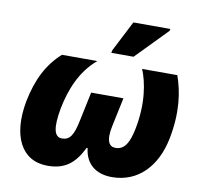

<svg xmlns="http://www.w3.org/2000/svg" viewBox="-85 -866 1014 967"><g transform="rotate(10 422.0 -383.0)"><path d="M437 -606H551L707 -766L709 -776H520L440 -620ZM219 10C305 10 356 -27 398 -113H403C411 -38 461 10 548 10C681 10 773 -85 802 -235C828 -370 813 -471 784 -553H604C630 -491 651 -383 623 -247C610 -185 590 -138 541 -138C509 -138 489 -164 506 -244L537 -391H372L341 -244C325 -164 306 -138 267 -138C227 -138 216 -183 235 -287C254 -382 291 -482 375 -553H194C123 -489 81 -407 58 -292C24 -111 85 10 219 10Z"/></g></svg>

Font: Noto Sans SemiCondensed Black
Style: Italic
Weight: 900
Width: 4
Italic angle: -12°
Designer: Monotype Design Team
Foundry: Monotype Imaging Inc.
Version: Version 2.013